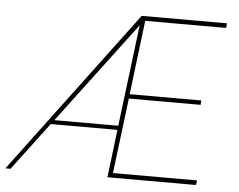

<svg xmlns="http://www.w3.org/2000/svg" viewBox="-51 -763 1024 823"><g transform="rotate(5 461.5 -351.0)"><path d="M543 -682 504 -363H812L811 -344H502L462 -20H824L821 0H440L465 -206H178L23 0H1L526 -702H893L891 -682ZM521 -661 192 -224H467Z"/></g></svg>

Font: Josefin Sans Thin
Style: Italic
Weight: 200
Italic angle: -7°
Designer: Santiago Orozco
Foundry: Typemade
Version: Version 2.000